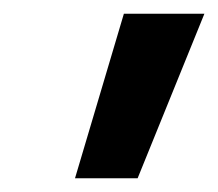

<svg xmlns="http://www.w3.org/2000/svg" viewBox="-20 -775 317 279"><path d="M89 -516 160 -755H277L180 -516Z"/></svg>

Font: DM Sans 9pt
Style: Bold Italic
Weight: 700
Italic angle: -10°
Version: Version 4.004;gftools[0.9.30]